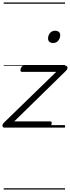

<svg xmlns="http://www.w3.org/2000/svg" viewBox="-30 -1030 565 1550"><path d="M8 0Q-10 0 -10 -14Q-10 -28 0 -38L424 -450H148Q139 -450 136 -456Q133 -462 137 -475Q141 -487 147.5 -493.5Q154 -500 163 -500H497Q507 -500 511.5 -493.5Q516 -487 514.5 -478Q513 -469 504 -460L85 -50H375Q384 -50 386.5 -44Q389 -38 385 -23Q382 -12 375.5 -6Q369 0 359 0ZM399 -683Q381 -683 369.5 -692Q358 -701 358 -719Q358 -743 373 -762.5Q388 -782 416 -782Q433 -782 444.5 -773Q456 -764 456 -745Q456 -722 441 -702.5Q426 -683 399 -683ZM0 490H495V500H0ZM0 -20H495V0H0ZM0 -505H495V-500H0ZM0 -1010H495V-1000H0Z"/></svg>

Font: Playwrite MX Guides
Style: Regular
Weight: 400
Designer: Veronika Burian, José Scaglione
Foundry: TypeTogether
Version: Version 1.003